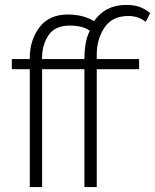

<svg xmlns="http://www.w3.org/2000/svg" viewBox="-20 -760 630 780"><path d="M501 -695Q436 -695 404.5 -648Q373 -601 373 -538V-520H545V-479H373V0H323V-479H151V0H101V-479H28V-520H101V-528Q102 -599 141 -650Q180 -701 255 -701Q318 -701 362 -674Q408 -740 492 -740Q510 -740 525.5 -737.5Q541 -735 552 -730Q563 -725 569.5 -721.5Q576 -718 583 -712L590 -707L572 -671Q543 -695 501 -695ZM323 -520Q323 -594 345 -635Q317 -656 263 -656Q204 -656 178 -618Q152 -580 151 -529V-520Z"/></svg>

Font: Raleway
Style: Light
Weight: 300
Designer: Matt McInerney, Pablo Impallari, Rodrigo Fuenzalida
Foundry: Matt McInerney, Pablo Impallari, Rodrigo Fuenzalida
Version: Version 3.000